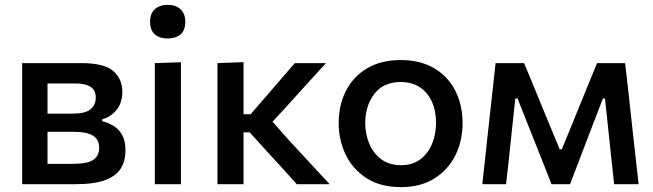

<svg xmlns="http://www.w3.org/2000/svg" viewBox="-20 -756 2682 788"><path d="M71 0V-497H314Q407 -497 444.5 -464.8Q482 -432.5 482 -380Q482 -333 458 -304.5Q434 -276 399.5 -266.5V-258.5Q422.5 -253 444.5 -240.2Q466.5 -227.5 480.8 -203Q495 -178.5 495 -138Q495 -97.5 477 -66.5Q459 -35.5 414.2 -17.8Q369.5 0 288 0ZM289 -413.5H175V-289.5H276Q330 -289.5 351.5 -307.5Q373 -325.5 373 -355Q373 -386.5 351.2 -400Q329.5 -413.5 289 -413.5ZM175 -83.5H276.5Q339 -83.5 363 -100Q387 -116.5 387 -149.5Q387 -184 361.2 -199.5Q335.5 -215 284.5 -215H175Z M615.5 0V-497L722.5 -500.5V0ZM667.5 -598Q635 -598 615.5 -614.8Q596 -631.5 596 -667.5Q596 -701 615.8 -718.5Q635.5 -736 668.5 -736Q701.5 -736 721 -717.8Q740.5 -699.5 740.5 -667.5Q740.5 -631.5 721 -614.8Q701.5 -598 667.5 -598Z M872.5 0V-497L979.5 -501V-287H1008.5L1072.5 -361Q1101.5 -395 1131.5 -429.5Q1161 -463.5 1190 -497H1318Q1277.5 -453 1237.5 -409Q1197.5 -365 1158 -321L1098.5 -256.5L1168.5 -177.5Q1209.5 -133 1251 -88.5Q1292.5 -44 1333 0H1198Q1168.5 -33 1138.8 -65.8Q1109 -98.5 1079.5 -130.5L1004.5 -213H979.5V0Z M1626.5 12Q1541 12 1484 -25Q1427 -62 1398.5 -121.8Q1370 -181.5 1370 -251Q1370 -325.5 1400.2 -384Q1430.5 -442.5 1487.2 -476Q1544 -509.5 1624.5 -509.5Q1706.5 -509.5 1763.2 -475.2Q1820 -441 1849.2 -382.5Q1878.5 -324 1878.5 -251Q1878.5 -176.5 1848.2 -117Q1818 -57.5 1761.5 -22.8Q1705 12 1626.5 12ZM1626 -78Q1674 -78 1706 -102.8Q1738 -127.5 1753.8 -167Q1769.5 -206.5 1769.5 -251Q1769.5 -328.5 1730.2 -374Q1691 -419.5 1625.5 -419.5Q1554 -419.5 1516.5 -370.8Q1479 -322 1479 -251Q1479 -206.5 1495.2 -167Q1511.5 -127.5 1544.2 -102.8Q1577 -78 1626 -78Z M1959.5 0Q1965.5 -54 1971.2 -106.8Q1977 -159.5 1982.5 -211.5L1990 -279.5Q1996 -333.5 2002 -388.5Q2008 -443 2014 -497H2131Q2149.5 -452.5 2168.2 -407.2Q2187 -362 2205 -317.5L2277 -143.5H2286L2357 -317.5Q2375.5 -363 2393.8 -407.8Q2412 -452.5 2430.5 -497H2545.5Q2551.5 -444 2558 -388.5Q2564 -332.5 2570 -279L2577.5 -210Q2583 -159.5 2589 -107Q2595 -54 2601 0H2500.5Q2494.5 -53.5 2488.8 -107.8Q2483 -162 2477.5 -215L2463 -352H2454.5L2398.5 -206.5Q2379 -155 2359.2 -103.5Q2339.5 -52 2319.5 0H2243.5Q2223 -52 2203 -103Q2182.5 -154 2162.5 -204.5L2104 -352H2095L2080.5 -217Q2075 -162.5 2069 -108.2Q2063 -54 2057 0Z"/></svg>

Font: Heraclito Medium
Style: Regular
Weight: 500
Designer: Kostas Bartsokas (font) & Cristiano Sobral (main changes)
Foundry: Kostas Bartsokas (font) & Cristiano Sobral (main changes)
Version: Version 1.00;July 8, 2020;FontCreator 13.0.0.2655 64-bit